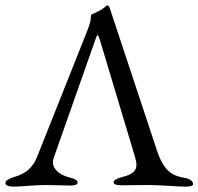

<svg xmlns="http://www.w3.org/2000/svg" viewBox="-22 -690 739 715"><path d="M563 -128 388 -656C385 -665 383 -670 378 -670C373 -670 365 -658 350 -651C339 -646 330 -640 318 -636C316 -635 317 -619 314 -608C311 -596 307 -587 304 -578L117 -108C97 -57 65 -41 31 -31C9 -24 -2 -17 -2 -8C-2 0 10 5 27 5C60 5 103 -1 147 -1C184 -1 220 1 238 1C255 1 267 -2 267 -10C267 -19 257 -24 234 -30C203 -38 175 -58 175 -86C175 -91 176 -96 178 -102L333 -542C337 -553 339 -559 341 -559C344 -559 346 -553 350 -541L481 -105C484 -94 486 -84 486 -76C486 -54 473 -41 434 -31C416 -26 401 -20 401 -11C401 -3 413 0 430 0C454 0 490 -1 529 -1C574 -1 640 5 668 5C685 5 697 3 697 -5C697 -14 687 -24 664 -28C624 -35 590 -48 563 -128Z"/></svg>

Font: EB Garamond 12
Style: Regular
Weight: 400
Version: Version 0.016+